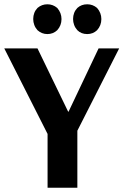

<svg xmlns="http://www.w3.org/2000/svg" viewBox="-27 -876 576 896"><path d="M194 -717Q168 -717 148 -735Q138 -746 133 -759.5Q128 -773 128 -787Q128 -818 148 -839Q168 -856 194 -856Q220 -856 240 -839Q260 -816 260 -787Q260 -757 240 -735Q221 -717 194 -717ZM380 -717Q352 -717 334 -735Q324 -746 319 -759.5Q314 -773 314 -787Q314 -818 334 -839Q353 -856 380 -856Q406 -856 426 -839Q446 -816 446 -787Q446 -757 426 -735Q407 -717 380 -717ZM195 0V-251L-7 -650H148L291 -355H293L433 -650H529L334 -266V0Z"/></svg>

Font: Arsenal SC
Style: Bold
Weight: 700
Designer: Andrij Shevchenko
Foundry: Stairsfor
Version: Version 2.001; ttfautohint (v1.8.4.7-5d5b)